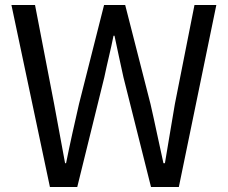

<svg xmlns="http://www.w3.org/2000/svg" viewBox="-20 -753 918 773"><path d="M181 0H291L400 -442C412 -500 426 -553 437 -609H441C453 -553 464 -500 477 -442L588 0H700L851 -733H763L684 -334C671 -255 657 -176 644 -96H638C620 -176 604 -256 586 -334L484 -733H399L298 -334C280 -255 262 -176 246 -96H242C227 -176 213 -255 198 -334L121 -733H26Z"/></svg>

Font: GenYoGothic2 TW R
Style: Regular
Weight: 400
Version: Version 2.100;PS 2.1;hotconv 16.6.51;makeotf.lib2.5.65220 DE